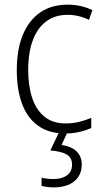

<svg xmlns="http://www.w3.org/2000/svg" viewBox="-20 -561 440 821"><path d="M258.3 9.8Q189.9 9.8 143.8 -22.7Q97.7 -55.2 74.7 -116Q51.8 -176.8 51.8 -261.2Q51.8 -350.1 77.9 -412.6Q104 -475.1 152.3 -508.1Q200.7 -541 268.1 -541Q299.3 -541 325.9 -534.9Q352.5 -528.8 375 -517.6L360.4 -476.1Q338.9 -486.8 315.4 -492.2Q292 -497.6 269 -497.6Q215.8 -497.6 178.2 -470Q140.6 -442.4 120.6 -389.6Q100.6 -336.9 100.6 -261.7Q100.6 -193.4 117.7 -142.1Q134.8 -90.8 170.2 -62Q205.6 -33.2 260.7 -33.2Q290 -33.2 317.9 -39.8Q345.7 -46.4 370.1 -57.1V-13.7Q348.1 -3.4 319.3 3.2Q290.5 9.8 258.3 9.8ZM329.6 142.1Q329.6 188 297.6 214.1Q265.6 240.2 210.4 240.2Q195.3 240.2 181.9 238.5Q168.5 236.8 157.7 233.9V198.7Q168.5 201.7 181.4 203.1Q194.3 204.6 208.5 204.6Q244.1 204.6 266.1 189Q288.1 173.3 288.1 143.1Q288.1 111.8 263.4 98.6Q238.8 85.4 195.3 82.5L234.4 0H270.5L243.2 59.1Q270 62.5 289.6 73.2Q309.1 84 319.3 101.3Q329.6 118.7 329.6 142.1Z"/></svg>

Font: Open Sans SemiCondensed Light
Style: Regular
Weight: 300
Width: 4
Designer: Monotype Design Team
Foundry: Monotype Imaging Inc.
Version: Version 3.000